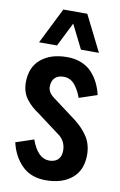

<svg xmlns="http://www.w3.org/2000/svg" viewBox="-96 -924 619 987"><g transform="rotate(10 213.0 -431.0)"><path d="M214.8 -808.6 152.3 -683.6H58.6L152.3 -871.1H277.3L371.1 -683.6H277.3ZM308.6 -437.5Q301.8 -456.1 294.9 -469.5Q288.1 -482.9 276.6 -498.5Q265.1 -514.2 249.5 -522.7Q233.9 -531.2 214.8 -531.2Q185.1 -531.2 168.7 -514.9Q152.3 -498.5 152.3 -468.8Q152.3 -439.5 183.6 -416L308.6 -322.3Q329.6 -305.7 344.5 -290.3Q359.4 -274.9 373.5 -254.6Q387.7 -234.4 395 -209.5Q402.3 -184.6 402.3 -156.2Q402.3 -76.2 351.3 -33.7Q300.3 8.8 214.8 8.8Q137.7 8.8 91.1 -37.1Q44.4 -83 27.3 -156.2L121.1 -187.5Q154.8 -93.8 214.8 -93.8Q244.6 -93.8 261 -110.1Q277.3 -126.5 277.3 -156.2Q277.3 -199.7 246.1 -228.5L121.1 -322.3Q100.1 -336.4 85.9 -348.9Q71.8 -361.3 57.1 -379.4Q42.5 -397.5 34.9 -419.9Q27.3 -442.4 27.3 -468.8Q27.3 -548.8 78.4 -591.3Q129.4 -633.8 214.8 -633.8Q255.4 -633.8 288.1 -620.8Q320.8 -607.9 343 -584.5Q365.2 -561 379.6 -532.5Q394 -503.9 402.3 -468.8Z"/></g></svg>

Font: OswaldRegular
Style: Regular
Weight: 400
Designer: vernon adams
Foundry: vernon adams
Version: Version 1.000